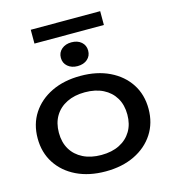

<svg xmlns="http://www.w3.org/2000/svg" viewBox="-133 -1032 1030 1154"><g transform="rotate(-15 382.0 -455.5)"><path d="M382 14Q279 14 201.5 -23.5Q124 -61 80.5 -128Q37 -195 37 -283Q37 -372 80.5 -438.5Q124 -505 201.5 -542.5Q279 -580 382 -580Q485 -580 562.5 -542.5Q640 -505 683.5 -438.5Q727 -372 727 -283Q727 -195 683.5 -128Q640 -61 562.5 -23.5Q485 14 382 14ZM382 -88Q448 -88 495.5 -112Q543 -136 569 -179.5Q595 -223 595 -283Q595 -343 569 -386.5Q543 -430 495.5 -454Q448 -478 382 -478Q317 -478 269 -454Q221 -430 195 -386.5Q169 -343 169 -283Q169 -223 195 -179.5Q221 -136 269 -112Q317 -88 382 -88ZM382 -641Q345 -641 321 -661.5Q297 -682 297 -715Q297 -748 321 -768.5Q345 -789 382 -789Q420 -789 443.5 -768.5Q467 -748 467 -715Q467 -682 443.5 -661.5Q420 -641 382 -641ZM166 -839V-925H598V-839Z"/></g></svg>

Font: Unbounded
Style: Regular
Weight: 400
Designer: Luke Prowse, Jean-Baptiste Morizot, Fátima Lázaro, Florian Runge
Foundry: NaN
Version: Version 1.701;gftools[0.9.28.dev5+ged2979d]